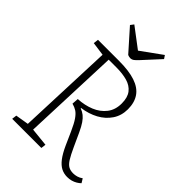

<svg xmlns="http://www.w3.org/2000/svg" viewBox="-268 -1031 1155 1155"><g transform="rotate(45 309.5 -453.5)"><path d="M245 -363Q301 -366 347.5 -385Q394 -404 422.5 -440.5Q451 -477 451 -531Q451 -582 429 -610.5Q407 -639 367.5 -650.5Q328 -662 274 -662H209L185 -43L302 -31L298 0H50L54 -31L138 -45L162 -657L75 -669L79 -701H257Q342 -701 396 -683Q450 -665 476 -627.5Q502 -590 502 -533Q502 -479 474.5 -438Q447 -397 401 -372Q355 -347 297 -339V-336Q318 -328 333 -316Q348 -304 362.5 -283Q377 -262 394 -225L432 -142Q454 -94 469.5 -69.5Q485 -45 501.5 -36Q518 -27 541 -27Q556 -27 572 -31.5Q588 -36 603 -47L619 -21Q609 -11 595.5 -3Q582 5 566 9.5Q550 14 531 14Q503 14 479.5 2Q456 -10 434.5 -38Q413 -66 392 -112L354 -197Q333 -244 316 -268.5Q299 -293 282 -304Q265 -315 242 -321ZM152 -900 168 -921 295 -825 428 -921 442 -900 340 -789Q328 -776 317.5 -768Q307 -760 293 -760Q288 -760 282.5 -761.5Q277 -763 272 -765Z"/></g></svg>

Font: Literata ExtraLight
Style: Italic
Weight: 250
Italic angle: -2°
Designer: Latin by Veronika Burian and Jose Scaglione. Greek by Irene Vlachou. Cyrillic by Vera Evstafieva
Foundry: TypeTogether
Version: Version 3.002